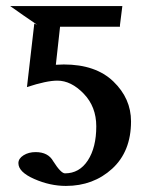

<svg xmlns="http://www.w3.org/2000/svg" viewBox="-20 -594 493 626"><path d="M293.9 -182.1Q293.9 -246.1 252.9 -288.6Q211.9 -331.1 167 -331.1Q131.8 -331.1 67.9 -310.1L91.8 -517.1L101.1 -513.2Q87.9 -522 56.9 -543.5Q25.9 -564.9 13.2 -574.2H378.9L371.1 -512.2V-506.8H175.8Q173.8 -484.9 168.9 -444.3Q164.1 -403.8 162.1 -382.8Q166 -382.8 175 -383.3Q184.1 -383.8 188 -383.8Q292 -383.8 349.6 -328.4Q407.2 -272.9 407.2 -198.2Q407.2 -100.1 345.7 -43.9Q284.2 12.2 194.8 12.2Q143.1 12.2 91.6 -10.5Q40 -33.2 40 -62Q40 -77.1 56.6 -87.6Q73.2 -98.1 96.2 -98.1Q137.2 -98.1 153.8 -67.9Q178.7 -28.8 191.9 -28.8Q238.8 -28.8 266.4 -71Q293.9 -113.3 293.9 -182.1Z"/></svg>

Font: Linux Libertine
Style: Bold
Weight: 700
Designer: Philipp H. Poll
Foundry: Philipp H. Poll
Version: Version 5.0.3